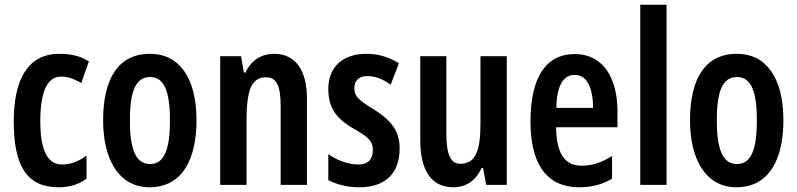

<svg xmlns="http://www.w3.org/2000/svg" viewBox="-20 -846 3363 810"><path d="M227 -56C270 -56 310 -66 345 -92V-189C309 -164 279 -152 241 -152C180 -152 150 -213 150 -335C150 -458 179 -523 238 -523C266 -523 291 -514 323 -496L355 -587C323 -607 287 -619 230 -619C94 -619 38 -505 38 -334C38 -146 93 -56 227 -56Z M809 -338C809 -521 734 -619 613 -619C475 -619 415 -508 415 -338C415 -179 478 -56 611 -56C753 -56 809 -181 809 -338ZM528 -337C528 -463 553 -521 613 -521C672 -521 697 -463 697 -338C697 -213 672 -154 613 -154C554 -154 528 -214 528 -337Z M1136 -619C1086 -619 1040 -594 1016 -540H1009L997 -609H909V-66H1020V-336C1020 -469 1042 -520 1103 -520C1149 -520 1164 -479 1164 -399V-66H1275V-429C1275 -554 1224 -619 1136 -619Z M1666 -220C1666 -306 1616 -347 1553 -387C1487 -427 1475 -443 1475 -474C1475 -506 1494 -525 1529 -525C1570 -525 1596 -510 1628 -489L1663 -579C1618 -607 1574 -619 1525 -619C1426 -619 1365 -563 1365 -471C1365 -388 1402 -343 1474 -302C1545 -263 1553 -243 1553 -212C1553 -174 1532 -152 1493 -152C1446 -152 1398 -172 1365 -196V-86C1403 -67 1445 -56 1496 -56C1601 -56 1666 -110 1666 -220Z M2118 -609H2007V-327C2007 -214 1989 -155 1921 -155C1880 -155 1863 -197 1863 -284V-609H1753V-255C1753 -132 1796 -56 1893 -56C1946 -56 1987 -84 2012 -137H2018L2031 -66H2118Z M2405 -618C2282 -618 2218 -518 2218 -334C2218 -168 2276 -56 2424 -56C2474 -56 2520 -67 2562 -92V-188C2517 -159 2477 -147 2433 -147C2363 -147 2327 -199 2326 -309H2585V-376C2585 -519 2523 -618 2405 -618ZM2405 -530C2457 -530 2482 -473 2482 -391H2327C2329 -490 2359 -530 2405 -530Z M2792 -66V-826H2681V-66Z M3285 -338C3285 -521 3210 -619 3089 -619C2951 -619 2891 -508 2891 -338C2891 -179 2954 -56 3087 -56C3229 -56 3285 -181 3285 -338ZM3004 -337C3004 -463 3029 -521 3089 -521C3148 -521 3173 -463 3173 -338C3173 -213 3148 -154 3089 -154C3030 -154 3004 -214 3004 -337Z"/></svg>

Font: Noto Sans Malayalam UI ExtraCondensed SemiBold
Style: Regular
Weight: 600
Width: 2
Designer: Jelle Bosma - Monotype Design Team
Foundry: Monotype Imaging Inc.
Version: Version 2.104